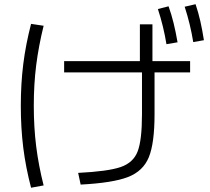

<svg xmlns="http://www.w3.org/2000/svg" viewBox="-20 -838 978 896"><path d="M642.6 -304.7V-500H279.3V-552.7H632.8V-724.6H691.4V-552.7H867.2V-500H701.2V-304.7Q701.2 -169.9 674.6 -104.5Q647.9 -39.1 576.9 -11.7Q505.9 15.6 356.4 23.4L344.7 -31.2Q483.4 -38.1 542.7 -58.3Q602.1 -78.6 622.3 -131.3Q642.6 -184.1 642.6 -304.7ZM77.1 -344.7Q77.1 -447.3 88.6 -539.1Q100.1 -630.9 125 -726.6L183.6 -717.8Q160.2 -623 148.9 -533.7Q137.7 -444.3 137.7 -344.7Q137.7 -244.1 148.9 -154.5Q160.2 -64.9 183.6 27.3L125 38.1Q100.1 -56.6 88.6 -148.4Q77.1 -240.2 77.1 -344.7ZM716.8 -795.9 766.6 -808.6Q780.3 -770.5 790 -730.7Q799.8 -690.9 808.6 -640.6L756.8 -631.8Q743.2 -715.3 716.8 -795.9ZM841.8 -806.6 892.6 -818.4Q905.8 -779.3 914.8 -739.7Q923.8 -700.2 931.6 -650.4L881.8 -641.6Q868.2 -725.6 841.8 -806.6Z"/></svg>

Font: Pretendard JP Light
Style: Regular
Weight: 300
Designer: Base glyphs from Inter by Rasmus Andersson; Hangeul glyphs from Noto Sans CJK(Source Han Sans) by Jang Soo-young and Kan
Foundry: Kil Hyung-jin
Version: Version 1.309